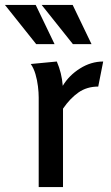

<svg xmlns="http://www.w3.org/2000/svg" viewBox="-80 -754 449 774"><path d="M149 -506Q169 -460 173 -408Q198 -450 242.5 -478Q287 -506 336 -506L316 -405Q270 -405 236 -381Q202 -357 174 -316V0H76V-361Q76 -381 73 -406Q70 -431 63 -455Q56 -479 44 -496ZM213 -734 289 -576H214L88 -734ZM64 -734 140 -576H66L-60 -734Z"/></svg>

Font: Rosario Light SemiBold
Style: Regular
Weight: 600
Version: Version 1.101; ttfautohint (v1.8.1.43-b0c9)